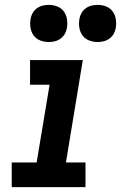

<svg xmlns="http://www.w3.org/2000/svg" viewBox="-20 -766 496 786"><path d="M28 0V-101H130L183 -419H103V-520H319L250 -101H330V0ZM380 -594Q361 -594 344.5 -600.5Q328 -607 318 -620.5Q308 -634 305 -652Q302 -670 305 -688Q307 -701 313.5 -712.5Q320 -724 331 -732Q342 -740 354.5 -743Q367 -746 380 -746Q398 -746 414.5 -739.5Q431 -733 441 -719.5Q451 -706 454 -688Q457 -670 454 -652Q452 -639 445.5 -627.5Q439 -616 428 -608Q417 -600 404.5 -597Q392 -594 380 -594ZM180 -594Q161 -594 144.5 -600.5Q128 -607 118 -620.5Q108 -634 105 -652Q102 -670 105 -688Q107 -701 113.5 -712.5Q120 -724 131 -732Q142 -740 154.5 -743Q167 -746 180 -746Q198 -746 214.5 -739.5Q231 -733 241 -719.5Q251 -706 254 -688Q257 -670 254 -652Q252 -639 245.5 -627.5Q239 -616 228 -608Q217 -600 204.5 -597Q192 -594 180 -594Z"/></svg>

Font: Iosevka Etoile Oblique
Style: Bold
Weight: 700
Italic angle: -9°
Designer: Belleve Invis
Foundry: Belleve Invis
Version: Version 15.5.2; ttfautohint (v1.8.4)